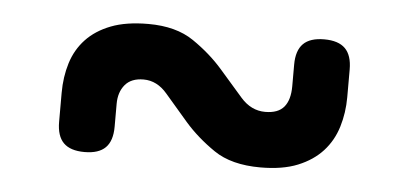

<svg xmlns="http://www.w3.org/2000/svg" viewBox="-30 -497 660 310"><g transform="rotate(5 300.0 -342.5)"><path d="M440 -405Q440 -428 451 -439Q462 -450 485 -450Q508 -450 519 -439Q530 -428 530 -405V-360Q530 -335 523 -312Q516 -289 500.5 -272Q485 -255 460.5 -245Q436 -235 400 -235Q353 -235 324.5 -254.5Q296 -274 275.5 -297.5Q255 -321 238.5 -340.5Q222 -360 200 -360Q180 -360 170 -348Q160 -336 160 -317V-280Q160 -257 149 -246Q138 -235 115 -235Q92 -235 81 -246Q70 -257 70 -280V-327Q70 -353 77 -375.5Q84 -398 99.5 -414.5Q115 -431 139.5 -440.5Q164 -450 200 -450Q245 -450 273.5 -430.5Q302 -411 322.5 -387.5Q343 -364 360 -344.5Q377 -325 400 -325Q421 -325 430.5 -336.5Q440 -348 440 -370Z"/></g></svg>

Font: Maple Mono
Style: Regular
Weight: 400
Monospace: yes
Designer: subframe7536
Version: Version 7.300